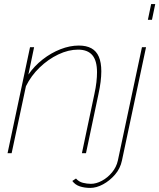

<svg xmlns="http://www.w3.org/2000/svg" viewBox="-20 -750 780 940"><path d="M127 -519H147L119 -385Q148 -427 189 -459Q230 -491 276 -509Q322 -527 366 -527Q403 -527 427.5 -513.5Q452 -500 464 -472Q476 -444 476 -401Q476 -377 472.5 -349Q469 -321 462 -289L401 0H381L442 -289Q449 -321 452 -347.5Q455 -374 455 -396Q455 -453 432 -480Q409 -507 362 -507Q315 -507 265.5 -483.5Q216 -460 174 -419.5Q132 -379 107 -328L37 0H17ZM422 170Q394 170 371 162.5Q348 155 334 136L352 124Q366 140 386 145Q406 150 425 150Q451 150 479 135Q507 120 528.5 94Q550 68 557 36L675 -519H695L577 36Q569 75 543 105Q517 135 484.5 152.5Q452 170 422 170ZM720 -730H740L724 -653H704Z"/></svg>

Font: Raleway Thin Thin
Style: Italic
Weight: 250
Italic angle: -12°
Version: Version 4.026